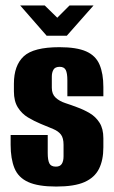

<svg xmlns="http://www.w3.org/2000/svg" viewBox="-20 -676 418 704"><path d="M186 8Q120 8 83.5 -8.5Q47 -25 33 -59.5Q19 -94 19 -145V-181H155V-115Q155 -89 161 -77Q167 -65 185 -65Q200 -65 206.5 -75Q213 -85 213 -103V-145Q213 -170 203.5 -182.5Q194 -195 175 -203Q156 -211 129 -222Q105 -232 82.5 -245.5Q60 -259 45.5 -282Q31 -305 31 -341V-369Q31 -436 67 -469.5Q103 -503 198 -503Q261 -503 296 -487.5Q331 -472 345 -439Q359 -406 359 -357V-323H227V-381Q227 -408 221 -419.5Q215 -431 199 -431Q182 -431 176 -420.5Q170 -410 170 -395V-354Q170 -331 184 -318Q198 -305 219.5 -298Q241 -291 262 -283Q287 -274 309 -261Q331 -248 345 -226Q359 -204 359 -169V-136Q359 -89 343 -57Q327 -25 290 -8.5Q253 8 186 8ZM151 -545 54 -656H144L190 -611L235 -656H323L225 -545Z"/></svg>

Font: Alumni Sans Thin ExtraBold
Style: Regular
Weight: 800
Version: Version 1.018